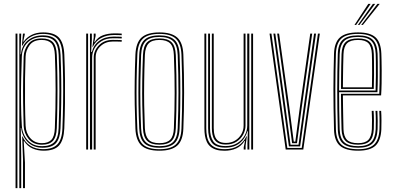

<svg xmlns="http://www.w3.org/2000/svg" viewBox="-20 -774 2040 994"><path d="M99.2 200V52.8L94.8 -67.5H97Q109.5 -37.2 137 -19.5Q164.5 -1.8 203 -1.8Q252.8 -1.8 276.8 -26.2Q300.8 -50.8 303.2 -109.8Q305.8 -175.5 306.6 -238.5Q307.5 -301.5 306.8 -363.9Q306 -426.2 303.2 -489.8Q300.8 -548.5 277 -573.5Q253.2 -598.5 201 -598.5Q165.8 -598.5 138.4 -582.8Q111 -567 96 -538H93.5L98.8 -600H108.5L108.2 -595.2L100.2 -558.5H102.8Q117 -580 142.9 -593.1Q168.8 -606.2 203 -606.2Q260.5 -606.2 285.5 -578.9Q310.5 -551.5 313 -490.5Q315.8 -423 316.5 -362Q317.2 -301 316.4 -239.6Q315.5 -178.2 312.8 -109Q310.2 -48.8 286 -21.2Q261.8 6.2 205.8 6.2Q174.8 6.2 148.2 -5.5Q121.8 -17.2 105 -43.5H102.8L109.2 67.5V200ZM60.5 200V-600H70.2V200ZM80 200V-600H89.8L86.2 -493.2H88.5Q93 -540 124.8 -565.4Q156.5 -590.8 201 -590.8Q250 -590.8 270.6 -566.5Q291.2 -542.2 293.5 -489.8Q296.2 -423.5 297 -363.1Q297.8 -302.8 296.9 -241.2Q296 -179.8 293.2 -109.8Q291.2 -58.2 270.5 -33.9Q249.8 -9.5 201 -9.2Q152.8 -9.2 123.5 -38.6Q94.2 -68 89.5 -112H87.5L89.8 36.5V200ZM197.5 -17.2Q240.8 -17.2 261.2 -38.5Q281.8 -59.8 283.5 -110.2Q287.2 -209.8 287.5 -301.1Q287.8 -392.5 283.8 -489.8Q281.8 -539.8 262.1 -561.2Q242.5 -582.8 199 -582.8Q170.8 -582.8 147.2 -571.1Q123.8 -559.5 109 -537Q94.2 -514.5 93 -481.8Q91 -427.8 89.6 -365.1Q88.2 -302.5 88.9 -239.8Q89.5 -177 93 -122.5Q94.5 -97 106.4 -72.8Q118.2 -48.5 140.9 -32.9Q163.5 -17.2 197.5 -17.2ZM197 -24.8Q152.8 -24.8 128.5 -54.2Q104.2 -83.8 102.5 -122.5Q100.5 -177.2 99.8 -240.6Q99 -304 99.9 -366.4Q100.8 -428.8 102.5 -480.8Q103.8 -515.8 125.5 -545.4Q147.2 -575 196.2 -575Q235.5 -575 253.9 -555.6Q272.2 -536.2 274 -489.8Q276.5 -430 277.2 -369.5Q278 -309 277.2 -245.1Q276.5 -181.2 274 -110.8Q272.2 -64.8 254.1 -44.8Q236 -24.8 197 -24.8ZM196.8 -32.8Q229.2 -32.8 245.9 -50.1Q262.5 -67.5 264 -111Q268 -216.2 267.9 -308.5Q267.8 -400.8 264.2 -489.5Q262.5 -532.5 246 -549.9Q229.5 -567.2 195.8 -567.2Q152.8 -567.2 133.1 -540Q113.5 -512.8 112.5 -481.2Q110.5 -430 109.6 -367.9Q108.8 -305.8 109.5 -242.4Q110.2 -179 112.5 -123.5Q114.2 -84.5 137.2 -58.6Q160.2 -32.8 196.8 -32.8Z M445.8 0V-600H455.5V-568L451.8 -505.2H455.5Q465.2 -542.5 495 -563.5Q524.8 -584.5 568.5 -584.5Q580.2 -584.5 591.1 -584.2Q602 -584 610.2 -583.5V-575Q600 -575.5 588.1 -575.8Q576.2 -576 565 -576Q530.8 -576 506.5 -561.5Q482.2 -547 469.6 -524.2Q457 -501.5 457 -476.5V0ZM426.2 0V-600H436V0ZM465.2 0V-476.5Q465.2 -512.2 492.5 -539.9Q519.8 -567.5 563.8 -567.5Q575 -567.5 587.1 -567.2Q599.2 -567 610.2 -566.5V-558.2Q598.5 -558.8 586.8 -558.9Q575 -559 563.5 -559Q526.5 -559 500.9 -535.5Q475.2 -512 475.2 -476.8V0ZM458.5 -531.8 465.2 -580.2V-600H475V-588L468.2 -556H470.2Q486.8 -582.2 514 -591.8Q541.2 -601.2 572.5 -601.2Q581.2 -601.2 590.6 -601Q600 -600.8 610.2 -600V-591.8Q600 -592.2 590.4 -592.5Q580.8 -592.8 571 -592.8Q531.2 -592.8 502.9 -577Q474.5 -561.2 460.8 -531.8Z M805.2 6.2Q741.5 6.2 712.6 -20.4Q683.8 -47 681 -108.2Q678.5 -172.5 677.5 -233.2Q676.5 -294 677.4 -357Q678.2 -420 681 -490.8Q683.8 -553.8 713.2 -580Q742.8 -606.2 805.2 -606.2Q867.5 -606.2 897.1 -580.1Q926.8 -554 929.2 -490.8Q933.2 -386.8 933.1 -294.1Q933 -201.5 929.2 -108.2Q926.8 -45.8 897.2 -19.8Q867.8 6.2 805.2 6.2ZM805.2 -1.5Q863.2 -1.5 890.2 -26.1Q917.2 -50.8 919.5 -108.8Q923.2 -200 923.4 -292.1Q923.5 -384.2 919.5 -490.5Q917.2 -549 890.2 -573.8Q863.2 -598.5 805.2 -598.5Q746.8 -598.5 720 -573.6Q693.2 -548.8 691 -490.5Q688.2 -419.8 687.2 -356.9Q686.2 -294 687.2 -233.5Q688.2 -173 691 -108.8Q693.2 -51.2 720 -26.4Q746.8 -1.5 805.2 -1.5ZM805.2 -9.2Q751 -9.2 727 -32.8Q703 -56.2 700.8 -109Q698 -174 697 -234.1Q696 -294.2 697 -356.6Q698 -419 700.8 -490Q703 -544 727.4 -567.4Q751.8 -590.8 805.2 -590.8Q856.8 -590.8 882.2 -568.4Q907.8 -546 909.8 -490Q912.5 -419.5 913.2 -355.1Q914 -290.8 913.1 -229.9Q912.2 -169 909.8 -109.2Q907.8 -55 882.9 -32.1Q858 -9.2 805.2 -9.2ZM805.2 -17.2Q854 -17.2 876 -38.8Q898 -60.2 900 -109.8Q903.8 -204.2 903.9 -293.8Q904 -383.2 900 -489.5Q898 -541 875.1 -561.9Q852.2 -582.8 805.2 -582.8Q756.5 -582.8 734.6 -561.1Q712.8 -539.5 710.5 -489.5Q707.8 -420 706.8 -358.1Q705.8 -296.2 706.8 -235.6Q707.8 -175 710.5 -109.5Q712.8 -59.8 734.9 -38.5Q757 -17.2 805.2 -17.2ZM805.2 -25Q761.8 -25 741.9 -44.8Q722 -64.5 720.2 -109.8Q717.8 -171 716.6 -230.1Q715.5 -289.2 716.4 -352.6Q717.2 -416 720.2 -489.5Q722 -535.8 742.1 -555.4Q762.2 -575 805.2 -575Q848.8 -575 868.5 -555.1Q888.2 -535.2 890.2 -489Q894.2 -382 894.1 -292.8Q894 -203.5 890.2 -110Q888.2 -64.2 868.4 -44.6Q848.5 -25 805.2 -25ZM805.2 -32.8Q843.5 -32.8 861.1 -50.8Q878.8 -68.8 880.2 -110.2Q884 -202.5 884.2 -290.9Q884.5 -379.2 880.2 -488.8Q878.8 -531.8 860.8 -549.5Q842.8 -567.2 805.2 -567.2Q766.8 -567.2 749.4 -549Q732 -530.8 730 -489.2Q727.2 -415.2 726.4 -352.2Q725.5 -289.2 726.5 -230.5Q727.5 -171.8 730 -110Q732 -69.5 749 -51.1Q766 -32.8 805.2 -32.8Z M1142.5 6.5Q1117.2 6.5 1099.2 0.9Q1081.2 -4.8 1069.4 -14.9Q1057.5 -25 1050.8 -39.4Q1044 -53.8 1041.1 -71.4Q1038.2 -89 1038.2 -109.5V-600H1047.8V-110Q1047.8 -86 1052 -66.2Q1056.2 -46.5 1066.9 -32Q1077.5 -17.5 1096.2 -9.6Q1115 -1.8 1144.2 -1.8Q1186.2 -1.8 1214.1 -20.2Q1242 -38.8 1255.5 -68.2H1258L1251.5 -19.8V0H1241.8V-12L1248.5 -44H1246Q1228.8 -17 1202 -5.2Q1175.2 6.5 1142.5 6.5ZM1280.5 0V-600H1290.2V0ZM1149.8 -25.8Q1127.5 -25.8 1113.2 -32.2Q1099 -38.8 1091 -50.2Q1083 -61.8 1079.9 -77.4Q1076.8 -93 1076.8 -111V-600H1086.5V-111Q1086.5 -88 1092 -70.6Q1097.5 -53.2 1111.2 -43.6Q1125 -34 1150.2 -34Q1177 -34 1197.5 -46.5Q1218 -59 1229.6 -79.5Q1241.2 -100 1241.2 -123.2V-600H1251V-123.5Q1251 -99.8 1239 -77.4Q1227 -55 1204.4 -40.4Q1181.8 -25.8 1149.8 -25.8ZM1146.2 -9.8Q1095.8 -9.8 1076.6 -35.6Q1057.5 -61.5 1057.5 -110.2V-600H1067.2V-110.5Q1067.2 -67.5 1083.9 -42.6Q1100.5 -17.8 1148 -17.8Q1183.5 -17.8 1208.5 -33.2Q1233.5 -48.8 1246.8 -73.1Q1260 -97.5 1260 -123.5V-600H1270.8V0H1261V-32L1263.2 -94.8H1260.8Q1250.5 -56.8 1221 -33.1Q1191.5 -9.5 1146.2 -9.8Z M1459 0 1375.5 -600H1385.2L1467.5 -8.2H1542L1626 -600H1635.8L1550.2 0ZM1475.8 -16.2 1449 -212.8 1395.5 -600H1405.2L1458.5 -215.5L1484 -24.8H1525.5L1551.5 -214.2L1606 -600H1616L1560.8 -211L1533.8 -16.2ZM1492.2 -32.8 1468 -218.2 1415 -600H1424.8L1477.5 -221L1500.8 -41H1509L1532.5 -220.2L1586.2 -600H1596.2L1542 -217.5L1517.5 -32.8Z M1834 6.2Q1770.5 6.2 1740.8 -18.8Q1711 -43.8 1709.2 -103.2Q1707.5 -161.5 1706.9 -213.4Q1706.2 -265.2 1706.2 -312.9Q1706.2 -360.5 1707.1 -405.8Q1708 -451 1709.2 -495.8Q1711.2 -555 1740.4 -580.6Q1769.5 -606.2 1833.8 -606.2Q1895.8 -606.2 1923.8 -581Q1951.8 -555.8 1954.2 -496.8Q1954.8 -488.5 1955.2 -464.6Q1955.8 -440.8 1956 -408.4Q1956.2 -376 1955.6 -342.1Q1955 -308.2 1953 -280H1755.2Q1755.5 -250.5 1755.9 -222.4Q1756.2 -194.2 1756.9 -165.5Q1757.5 -136.8 1758.2 -105.2Q1759.5 -66.8 1776.8 -49.8Q1794 -32.8 1834 -32.8Q1870 -32.8 1886.6 -49.6Q1903.2 -66.5 1905.2 -105.8Q1906.2 -124.8 1906 -152.9Q1905.8 -181 1904.5 -200H1914.2Q1915.8 -176.5 1915.9 -148.6Q1916 -120.8 1915.2 -105.2Q1913 -62.2 1894 -43.6Q1875 -25 1834 -25Q1789.2 -25 1769.5 -43.8Q1749.8 -62.5 1748.2 -105Q1747.2 -140.5 1746.6 -171.5Q1746 -202.5 1745.8 -231.4Q1745.5 -260.2 1745.2 -288.5H1943.5Q1944.8 -314.8 1945.2 -347.1Q1945.8 -379.5 1945.6 -410.6Q1945.5 -441.8 1945.2 -465.1Q1945 -488.5 1944.5 -496.2Q1942.2 -551.5 1916.2 -575Q1890.2 -598.5 1833.8 -598.5Q1774 -598.5 1747.4 -574.4Q1720.8 -550.2 1719 -494.8Q1717.8 -451.8 1716.9 -406.6Q1716 -361.5 1716 -313.5Q1716 -265.5 1716.6 -213.5Q1717.2 -161.5 1719 -104.5Q1720.5 -49.5 1747.1 -25.5Q1773.8 -1.5 1834 -1.5Q1890 -1.5 1915.9 -25.2Q1941.8 -49 1944.5 -104.2Q1945 -113.5 1945.1 -130.6Q1945.2 -147.8 1944.9 -166.6Q1944.5 -185.5 1943.5 -200H1953.2Q1954.8 -178.2 1954.9 -148.9Q1955 -119.5 1954.2 -103.8Q1951.2 -44.8 1923.2 -19.2Q1895.2 6.2 1834 6.2ZM1834 -9.2Q1780.5 -9.2 1755.4 -30.9Q1730.2 -52.5 1728.8 -104.5Q1727.2 -160 1726.5 -211Q1725.8 -262 1725.8 -309.9Q1725.8 -357.8 1726.6 -403.6Q1727.5 -449.5 1728.8 -494.5Q1730.2 -546 1754.8 -568.4Q1779.2 -590.8 1833.8 -590.8Q1885.8 -590.8 1909.1 -568.6Q1932.5 -546.5 1934.8 -496Q1935.2 -485.8 1935.8 -452.4Q1936.2 -419 1936 -376.6Q1935.8 -334.2 1934 -296.8H1735.5Q1735.5 -253.5 1736.2 -204.1Q1737 -154.8 1738.5 -104.8Q1740 -57.5 1762.5 -37.4Q1785 -17.2 1834 -17.2Q1880.2 -17.2 1901.4 -37.6Q1922.5 -58 1925 -105Q1925.8 -119.2 1925.6 -148.5Q1925.5 -177.8 1924 -200H1933.8Q1935.2 -177.8 1935.4 -148.5Q1935.5 -119.2 1934.8 -104.5Q1932.2 -53.5 1908.8 -31.4Q1885.2 -9.2 1834 -9.2ZM1735.5 -305.2H1924.5Q1926 -343.5 1926.1 -383.2Q1926.2 -423 1925.9 -453.8Q1925.5 -484.5 1925 -495.5Q1923 -541.8 1902.1 -562.2Q1881.2 -582.8 1833.8 -582.8Q1782.8 -582.8 1761.4 -561.5Q1740 -540.2 1738.5 -494Q1737 -446.8 1736.4 -399.1Q1735.8 -351.5 1735.5 -305.2ZM1745.5 -313.5Q1745.5 -342 1745.8 -371Q1746 -400 1746.6 -430.4Q1747.2 -460.8 1748.2 -493.8Q1749.8 -537.5 1769.6 -556.2Q1789.5 -575 1833.8 -575Q1876.8 -575 1895.1 -555.9Q1913.5 -536.8 1915.2 -495Q1915.8 -483.2 1916.1 -453.8Q1916.5 -424.2 1916.4 -386.9Q1916.2 -349.5 1915 -313.5ZM1755.2 -322H1905.5Q1906.2 -358.2 1906.4 -393.9Q1906.5 -429.5 1906.1 -456.8Q1905.8 -484 1905.2 -494.5Q1903.8 -532.8 1887.5 -550Q1871.2 -567.2 1833.8 -567.2Q1794 -567.2 1776.8 -549.9Q1759.5 -532.5 1758.2 -493.5Q1757.2 -462 1756.6 -433.2Q1756 -404.5 1755.8 -377.2Q1755.5 -350 1755.2 -322ZM1815.2 -645 1886.8 -754H1898.8L1824 -645ZM1850 -645 1934 -754H1945.8L1858.8 -645ZM1832.8 -645 1910.5 -754H1922.2L1841.2 -645Z"/></svg>

Font: Big Shoulders Inline Text ExtraLight
Style: Regular
Weight: 250
Version: Version 2.002